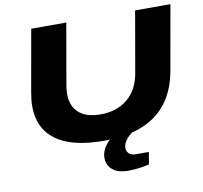

<svg xmlns="http://www.w3.org/2000/svg" viewBox="-93 -788 1155 1093"><g transform="rotate(-10 484.0 -242.0)"><path d="M456.1 12.2Q270 12.2 178 -55.7Q85.9 -123.5 85.9 -252Q85.9 -284.7 94.2 -332L157.2 -688H359.9L297.9 -333Q293.9 -310.1 293.9 -286.1Q293.9 -215.3 337.2 -177.2Q380.4 -139.2 461.9 -139.2Q556.6 -139.2 617.9 -189.9Q679.2 -240.7 695.8 -333L757.8 -688H961.9L896 -315.9Q852.1 -65.4 621.1 -6.8Q599.1 7.3 583 30Q566.9 52.7 566.9 73.2Q566.9 92.8 580.3 106Q593.8 119.1 619.1 119.1H694.8L683.1 189Q621.1 204.1 560.1 204.1Q527.8 204.1 501.7 195.1Q475.6 186 457.8 163.8Q439.9 141.6 439.9 108.9Q439.9 58.1 488.8 11.2Q477.5 12.2 456.1 12.2Z"/></g></svg>

Font: Archivo Expanded ExtraBold
Style: Italic
Weight: 800
Width: 7
Italic angle: -10°
Designer: Hector Gatti
Foundry: Omnibus-Type
Version: Version 2.001